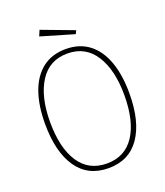

<svg xmlns="http://www.w3.org/2000/svg" viewBox="-141 -859 833 967"><g transform="rotate(-20 275.0 -376.0)"><path d="M275 11Q165 11 107 -73Q49 -157 49 -308Q49 -406 74.5 -477.5Q100 -549 150.5 -588Q201 -627 275 -627Q349 -627 399.5 -588Q450 -549 475.5 -477.5Q501 -406 501 -308Q501 -157 443 -73Q385 11 275 11ZM275 -14Q372 -14 423 -91.5Q474 -169 474 -308Q474 -443 423 -523Q372 -603 275 -603Q178 -603 127 -523Q76 -443 76 -308Q76 -169 127 -91.5Q178 -14 275 -14ZM349 -680 172 -732 185 -763 358 -698Z"/></g></svg>

Font: Inconsolata SemiExpanded ExtraLight
Style: Regular
Weight: 200
Width: 6
Monospace: yes
Designer: Raph Levien, Cyreal, Brenton Simpson
Foundry: Raph Levien, Cyreal, Google
Version: Version 3.001; ttfautohint (v1.8.2.53-6de2)